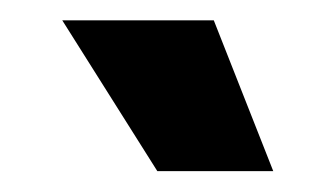

<svg xmlns="http://www.w3.org/2000/svg" viewBox="-20 -903 323 185"><path d="M131.6 -738.1 40 -883.4H186L243.3 -738.1Z"/></svg>

Font: Mona Sans ExtraLight
Style: Regular
Weight: 200
Designer: Deni Anggara
Foundry: GitHub
Version: Version 2.000